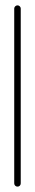

<svg xmlns="http://www.w3.org/2000/svg" viewBox="-20 -542 129 710"><path d="M32.6 135.9V-510.4Q32.6 -515.2 36.3 -518.7Q40 -522.2 44.8 -522.2Q49.6 -522.2 53.1 -518.7Q56.7 -515.2 56.7 -510.4V135.9Q56.7 141.1 53.3 144.6Q50 148.1 44.8 148.1Q39.6 148.1 36.1 144.6Q32.6 141.1 32.6 135.9Z"/></svg>

Font: 26F Galaxy Hebrew Thin
Style: Regular
Weight: 100
Designer: C₂₉H₂₅N₃O₅
Version: Version 1.000